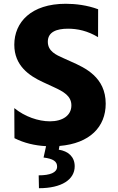

<svg xmlns="http://www.w3.org/2000/svg" viewBox="-20 -757 617 1007"><path d="M534.4 -213.1C534.4 -352.6 425.4 -401.6 354.4 -433.2L311.8 -452.4C274.9 -468.8 230.8 -487.9 230.8 -538C230.8 -589.5 276.6 -606.5 337 -606.5C386.4 -606.5 439.6 -595.2 494.3 -562.1L494.7 -708.5C437.5 -729.8 376.1 -737.2 324.9 -737.2C142.8 -737.2 55 -639.9 55 -522.4C55 -412.3 133.2 -359.7 204.5 -326.7L261.4 -300.4C313.2 -276.6 354.4 -253.9 354.4 -204.2C354.4 -151.6 308.6 -120.7 242.2 -120.7C181.1 -120.7 110.4 -144.9 55 -190L55.8 -32.3C106.5 -6.7 162.3 6.4 221.6 9.6L208.5 69.2C257.8 75.3 280.5 89.1 279.5 118.3C278.4 148.4 242.5 162.6 182.9 162.6L184.3 230.1C303.3 230.1 372.2 185 371.8 114.3C371.4 64.6 337 35.5 288.4 28.1L291.9 8.5C451 -4.6 534.4 -91.6 534.4 -213.1Z"/></svg>

Font: TID UI
Style: Bold
Weight: 700
Designer: The TID Project Authors
Foundry: Bakken & Bæck
Version: Version 1.001;hotconv 1.0.109;makeotfexe 2.5.65596